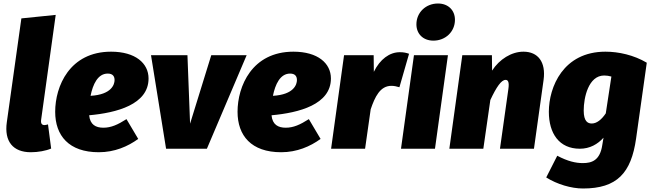

<svg xmlns="http://www.w3.org/2000/svg" viewBox="-20 -849 3716 1096"><path d="M298 -764 102 -744 19 -152C3 -41 55 20 156 20C197 20 242 12 272 -1L254 -139C247 -137 240 -135 234 -135C221 -135 211 -142 215 -167Z M828 -401C828 -488 753 -554 614 -554C377 -554 295 -356 295 -211C295 -75 373 20 544 20C634 20 710 -13 769 -56L702 -169C652 -137 614 -120 570 -120C527 -120 494 -137 489 -191C645 -205 828 -252 828 -401ZM497 -302C510 -367 538 -429 595 -429C624 -429 634 -413 634 -392C634 -368 618 -309 497 -302Z M1388 -534H1186L1065 -143L1050 -534H842L928 0H1161Z M1869 -401C1869 -488 1794 -554 1655 -554C1418 -554 1336 -356 1336 -211C1336 -75 1414 20 1585 20C1675 20 1751 -13 1810 -56L1743 -169C1693 -137 1655 -120 1611 -120C1568 -120 1535 -137 1530 -191C1686 -205 1869 -252 1869 -401ZM1538 -302C1551 -367 1579 -429 1636 -429C1665 -429 1675 -413 1675 -392C1675 -368 1659 -309 1538 -302Z M2262 -551C2204 -551 2149 -511 2114 -439L2113 -534H1944L1870 0H2064L2096 -225C2120 -296 2150 -359 2214 -359C2230 -359 2243 -356 2260 -351L2315 -542C2298 -548 2284 -551 2262 -551Z M2454 -617C2523 -617 2577 -668 2577 -736C2577 -790 2539 -829 2480 -829C2411 -829 2357 -778 2357 -710C2357 -656 2395 -617 2454 -617ZM2537 -534H2343L2269 0H2463Z M2968 -554C2900 -554 2831 -511 2789 -446L2788 -534H2619L2545 0H2739L2779 -278C2814 -353 2842 -393 2866 -393C2879 -393 2888 -383 2882 -341L2834 0H3028L3083 -393C3097 -495 3051 -554 2968 -554Z M3436 -554C3195 -554 3113 -352 3113 -211C3113 -87 3172 0 3290 0C3347 0 3392 -26 3425 -63L3418 -21C3405 67 3358 82 3307 82C3267 82 3221 72 3161 40L3098 164C3160 203 3241 227 3308 227C3502 227 3583 139 3611 -58L3672 -491C3598 -535 3511 -554 3436 -554ZM3429 -418C3444 -418 3455 -416 3470 -412L3438 -202C3414 -166 3386 -144 3358 -144C3336 -144 3312 -155 3312 -218C3312 -292 3339 -418 3429 -418Z"/></svg>

Font: Fira Sans Heavy
Style: Italic
Weight: 900
Italic angle: -8°
Designer: bBox Type GmbH & Carrois Corporate GbR & Edenspiekermann AG
Foundry: bBox Type GmbH & Carrois Corporate GbR & Edenspiekermann AG
Version: Version 4.301;PS 004.301;hotconv 1.0.88;makeotf.lib2.5.64775